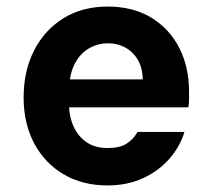

<svg xmlns="http://www.w3.org/2000/svg" viewBox="-20 -553 644 585"><path d="M308 12Q232 12 174.5 -21.5Q117 -55 84.5 -115.5Q52 -176 52 -256Q52 -337 84 -399.5Q116 -462 173.5 -497.5Q231 -533 308 -533Q385 -533 440.5 -499.5Q496 -466 526 -407.5Q556 -349 556 -274Q556 -264 556 -252Q556 -240 554 -226H152V-311H415Q414 -362 384 -391.5Q354 -421 309 -421Q276 -421 248.5 -404Q221 -387 205.5 -354Q190 -321 190 -270V-241Q190 -199 204 -168Q218 -137 244 -119.5Q270 -102 307 -102Q345 -102 366 -115.5Q387 -129 399 -151H542Q528 -105 495 -68Q462 -31 414.5 -9.5Q367 12 308 12Z"/></svg>

Font: DM Sans 10pt ExtraBold
Style: Regular
Weight: 800
Version: Version 4.004;gftools[0.9.30]